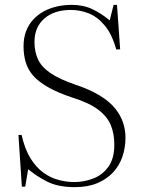

<svg xmlns="http://www.w3.org/2000/svg" viewBox="-20 -757 590 791"><path d="M288 14Q219 14 174 -9Q129 -32 96 -60L84 12H70L56 -201H69Q82 -143 105.5 -105Q129 -67 159 -45.5Q189 -24 222 -15.5Q255 -7 286 -7Q326 -7 364 -21.5Q402 -36 426.5 -70Q451 -104 451 -161Q451 -207 436 -242.5Q421 -278 383.5 -306Q346 -334 278 -355Q218 -375 178.5 -397.5Q139 -420 117 -445Q95 -470 86 -500.5Q77 -531 77 -566Q77 -601 87.5 -628.5Q98 -656 117 -676.5Q136 -697 161 -710.5Q186 -724 215.5 -730.5Q245 -737 275 -737Q323 -737 360 -719.5Q397 -702 432 -673L448 -737H462L475 -554L459 -553Q441 -617 411 -652.5Q381 -688 345.5 -702Q310 -716 272 -716Q203 -716 162.5 -680.5Q122 -645 122 -584Q122 -544 136.5 -512.5Q151 -481 188.5 -455.5Q226 -430 294 -407Q353 -387 392.5 -362.5Q432 -338 454.5 -310Q477 -282 487 -251.5Q497 -221 497 -190Q497 -149 484.5 -112Q472 -75 446 -47Q420 -19 381 -2.5Q342 14 288 14Z"/></svg>

Font: Literata 60pt ExtraLight
Style: Regular
Weight: 250
Designer: Latin by Veronika Burian and Jose Scaglione. Greek by Irene Vlachou. Cyrillic by Vera Evstafieva.
Foundry: TypeTogether
Version: Version 3.103;gftools[0.9.29]